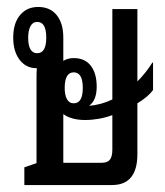

<svg xmlns="http://www.w3.org/2000/svg" viewBox="-20 -532 474 552"><path d="M50 0V-51L85 -63V-310Q85 -325 86 -336H84Q55 -336 36.5 -360Q18 -384 18 -424Q18 -465 37.5 -488.5Q57 -512 90 -512Q124 -512 143 -488.5Q162 -465 162 -424V-357Q175 -365 192 -365Q224 -365 241 -343Q258 -321 258 -283Q258 -243 236 -228Q269 -230 303 -246V-506H375V-298Q400 -323 418 -352H420V-273Q405 -253 375 -235V-89Q375 0 302 0ZM87 -379Q113 -379 113 -424Q113 -469 87 -469Q74 -469 67.5 -456.5Q61 -444 61 -424Q61 -379 87 -379ZM192 -235Q218 -235 218 -279Q218 -324 192 -324Q166 -324 166 -279Q166 -259 172.5 -247Q179 -235 192 -235ZM225 -187Q185 -187 162 -204V-64H272Q289 -64 296 -73Q303 -82 303 -102V-201Q284 -194 264 -190.5Q244 -187 225 -187Z"/></svg>

Font: Noto Sans Thai Looped UI Condensed
Style: Regular
Weight: 400
Width: 3
Designer: Cadson Demak Team
Foundry: Cadson Demak Co., Ltd.
Version: Version 1.000; ttfautohint (v1.8.4.7-5d5b)